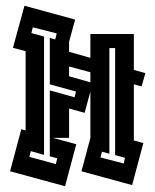

<svg xmlns="http://www.w3.org/2000/svg" viewBox="-20 -644 540 667"><path d="M15 -49 54 -195 69 -191V-466L25 -478L65 -624L241 -576L220 -499V-464L294 -443V-526H445V-401L485 -390L472 -344L445 -351V-156L478 -147L439 -1L263 -49L294 -165V-326L274 -252L220 -267V-165H164L245 -143L206 3ZM82 -99 174 -74 179 -94 153 -101V-330L239 -306L244 -326L153 -351V-512L172 -507L177 -528L94 -549L89 -529L133 -517V-106L87 -119ZM329 -97 410 -76 414 -96 380 -105V-477H360V-110L334 -117ZM220 -379 294 -358V-393L220 -413Z"/></svg>

Font: Blaka Hollow
Style: Regular
Weight: 400
Designer: Mohamed Gaber
Foundry: Kief Type Foundry
Version: Version 1.003; ttfautohint (v1.8.4.7-5d5b)